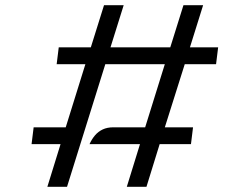

<svg xmlns="http://www.w3.org/2000/svg" viewBox="-20 -722 934 742"><path d="M163 0 210 -152 214 -165H200H102L110 -230H234L305 -458L310 -474H289H199L207 -539H331L382 -702H458L407 -539H638L689 -702H765L714 -539H823L815 -474H694L617 -230H726L718 -165H597L546 0H470L517 -152L521 -165H508H326Q334.5 -184 347 -198.8Q359.5 -213.5 377 -221.8Q394.5 -230 418 -230H541L612 -458L617 -474H600H387L239 0Z"/></svg>

Font: Expletus Sans
Style: Italic
Weight: 400
Italic angle: -7°
Designer: Jasper de Waard
Foundry: Designtown
Version: Version 7.500